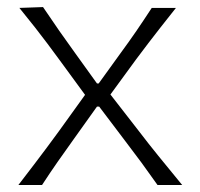

<svg xmlns="http://www.w3.org/2000/svg" viewBox="-20 -531 574 551"><path d="M32.7 0H100.6Q124.5 -36.6 145.3 -66.4Q166 -96.2 192.4 -132.8L258.3 -225.1H264.6L337.4 -128.9Q364.7 -93.3 386.2 -64Q407.7 -34.7 432.1 0H502.9Q462.4 -49.3 434.8 -83.3Q407.2 -117.2 378.9 -154.3L296.9 -259.8L371.1 -361.3Q390.1 -386.7 406 -407.5Q421.9 -428.2 440.2 -451.7Q458.5 -475.1 484.9 -508.3H415.5Q391.6 -471.7 371.3 -442.1Q351.1 -412.6 326.7 -379.4L263.2 -291.5H258.3L195.8 -378.4Q171.4 -412.1 150.4 -442.1Q129.4 -472.2 103.5 -510.7L35.6 -508.3Q61.5 -476.6 80.6 -452.1Q99.6 -427.7 116.5 -405.3Q133.3 -382.8 152.3 -356.9L224.1 -258.8L148.9 -154.3Q130.4 -128.9 113.8 -106.7Q97.2 -84.5 78.1 -59.3Q59.1 -34.2 32.7 0Z"/></svg>

Font: Pinar-VF
Style: Regular
Weight: 300
Designer: Amin Abedi
Version: Version 3.0